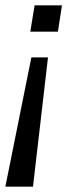

<svg xmlns="http://www.w3.org/2000/svg" viewBox="-26 -516 273 716"><path d="M-6 180 91 -302H153L97 180ZM87 -398 103 -496H205L190 -398Z"/></svg>

Font: Nunito Sans 7pt Condensed
Style: Italic
Weight: 400
Width: 3
Italic angle: -9°
Designer: Vernon Adams
Foundry: Vernon Adams
Version: Version 3.101;gftools[0.9.27]